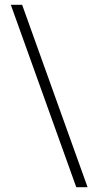

<svg xmlns="http://www.w3.org/2000/svg" viewBox="-20 -738 409 798"><path d="M297 40 25 -718H72L344 40Z"/></svg>

Font: Outfit ExtraLight
Style: Regular
Weight: 200
Designer: Rodrigo Fuenzalida
Foundry: fragTYPE
Version: Version 1.100; ttfautohint (v1.8.4.7-5d5b);gftools[0.9.27]